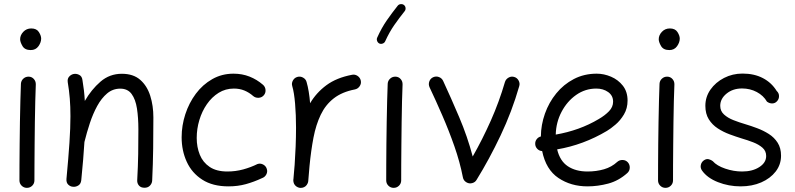

<svg xmlns="http://www.w3.org/2000/svg" viewBox="-20 -888 3913 945"><path d="M79.1 -694.8Q79.1 -714.8 94.7 -731.4Q110.4 -748 133.8 -748Q160.2 -748 171.4 -730.2Q182.6 -712.4 182.6 -698.2Q182.6 -679.2 169.2 -660.4Q155.8 -641.6 131.3 -641.6Q102.1 -641.6 90.6 -661.4Q79.1 -681.2 79.1 -694.8ZM121.6 -510.7Q136.7 -510.3 146.7 -499Q156.7 -487.8 156.2 -472.2Q154.8 -438.5 153.6 -390.1Q152.3 -341.8 151.6 -286.9Q150.9 -231.9 150.4 -177.7Q149.9 -123.5 149.7 -77.1Q149.4 -30.8 149.4 0Q149.4 15.1 138.7 25.9Q127.9 36.6 112.3 36.6Q97.2 36.6 86.4 25.9Q75.7 15.1 75.7 0Q75.7 -30.8 75.9 -77.4Q76.2 -124 76.7 -178.5Q77.1 -232.9 78.1 -288.1Q79.1 -343.3 80.3 -392.1Q81.5 -440.9 83 -476.1Q84 -491.2 95.2 -501.2Q106.4 -511.2 121.6 -510.7Z M307.1 -7.3Q316.9 -111.8 321.8 -185.5Q326.7 -259.3 326.7 -315.9Q326.7 -363.3 323.5 -403.1Q320.3 -442.9 313.5 -482.9Q311 -500 319.6 -510Q328.1 -520 340.3 -523.4Q354.5 -526.9 368.9 -520Q383.3 -513.2 385.7 -494.6Q390.1 -468.8 393.1 -443.1Q396 -417.5 397.5 -391.1Q429.7 -447.3 474.6 -486.1Q519.5 -524.9 579.6 -524.9Q636.2 -524.9 670.2 -495.1Q704.1 -465.3 719.5 -416.5Q734.9 -367.7 734.9 -310.5Q734.9 -234.4 733.9 -157.7Q732.9 -81.1 729 0.5Q728.5 14.2 718.5 25.1Q708.5 36.1 691.4 36.1Q673.3 36.1 664.1 25.4Q654.8 14.6 655.3 0Q659.2 -69.8 660.2 -130.4Q661.1 -190.9 661.1 -251.5Q661.1 -308.6 654.1 -354Q647 -399.4 627.7 -425.5Q608.4 -451.7 571.8 -451.7Q535.2 -451.7 507.3 -428.2Q479.5 -404.8 458.5 -366.5Q437.5 -328.1 422.4 -282.2Q407.2 -236.3 396 -190.9Q395.5 -189.5 395.5 -188.5Q393.1 -148.4 389.2 -101.8Q385.3 -55.2 379.9 -0.5Q377.9 17.1 365.5 24.9Q353 32.7 338.9 31.2Q325.7 30.3 315.7 20.5Q305.7 10.7 307.1 -7.3Z M1278.3 -418.9Q1268.6 -407.7 1253.2 -406.7Q1237.8 -405.8 1226.6 -415Q1206.1 -433.1 1182.6 -442.6Q1159.2 -452.1 1131.3 -452.1Q1089.8 -452.1 1056.2 -431.2Q1022.5 -410.2 998.3 -375.2Q974.1 -340.3 961.2 -297.1Q948.2 -253.9 948.2 -209Q948.2 -164.1 963.4 -126.5Q978.5 -88.9 1012 -66.4Q1045.4 -43.9 1099.1 -43.9Q1139.6 -43.9 1177.2 -54.2Q1214.8 -64.5 1247.1 -80.6Q1261.2 -85.4 1274.9 -78.4Q1288.6 -71.3 1293 -57.1Q1297.9 -43 1290.8 -29.5Q1283.7 -16.1 1269.5 -11.2Q1230 7.3 1190.2 18.3Q1150.4 29.3 1104.5 29.3Q1026.9 29.3 975.6 -3.7Q924.3 -36.6 899.2 -91.6Q874 -146.5 874 -212.4Q874 -270 892.1 -325.7Q910.2 -381.3 943.8 -426.5Q977.5 -471.7 1024.7 -498.5Q1071.8 -525.4 1129.4 -525.4Q1171.9 -525.4 1208.3 -511Q1244.6 -496.6 1274.4 -470.7Q1285.6 -460.9 1286.9 -445.6Q1288.1 -430.2 1278.3 -418.9Z M1456.5 36.6Q1451.7 36.1 1447.3 34.2Q1447.3 34.2 1447.3 34.2Q1446.3 33.7 1445.8 33.7Q1428.2 25.9 1424.3 7.3Q1424.3 6.8 1424.3 6.3Q1424.3 6.3 1424.3 5.4Q1423.3 1 1423.8 -3.9Q1423.8 -5.9 1424.3 -7.3Q1425.8 -24.9 1427.2 -42.2Q1428.7 -59.6 1430.2 -76.7Q1433.1 -119.1 1435.1 -166.3Q1437 -213.4 1437 -259.8Q1437 -322.3 1432.4 -377.7Q1427.7 -433.1 1418.5 -463.9Q1414.1 -478 1421.6 -491.7Q1429.2 -505.4 1443.4 -509.3Q1457.5 -513.7 1471.2 -506.3Q1484.9 -499 1488.8 -484.9Q1495.1 -463.4 1499.5 -436.8Q1503.9 -410.2 1506.3 -379.9Q1536.6 -431.6 1586.4 -468.5Q1636.2 -505.4 1712.9 -520Q1727.5 -522.9 1740.2 -514.2Q1752.9 -505.4 1755.9 -490.7Q1758.8 -476.1 1750 -463.4Q1741.2 -450.7 1726.6 -447.8Q1663.1 -435.5 1622.6 -403.8Q1582 -372.1 1558.6 -323.2Q1535.2 -274.4 1522.9 -210.7Q1510.7 -147 1503.4 -70.8Q1500.5 -31.2 1497.1 3.9Q1496.6 8.8 1494.6 13.2Q1494.6 13.2 1494.6 13.2Q1494.1 14.2 1494.1 14.6Q1486.3 32.2 1467.8 36.1Q1467.3 36.1 1466.8 36.1Q1466.3 36.1 1465.8 36.1Q1461.4 37.1 1456.5 36.6Z M1926.8 -510.7Q1941.9 -510.3 1951.9 -499Q1961.9 -487.8 1961.4 -472.2Q1960 -438.5 1958.7 -390.1Q1957.5 -341.8 1956.8 -286.9Q1956.1 -231.9 1955.6 -177.7Q1955.1 -123.5 1954.8 -77.1Q1954.6 -30.8 1954.6 0Q1954.6 15.1 1943.8 25.9Q1933.1 36.6 1917.5 36.6Q1902.3 36.6 1891.6 25.9Q1880.9 15.1 1880.9 0Q1880.9 -30.8 1881.1 -77.4Q1881.3 -124 1881.8 -178.5Q1882.3 -232.9 1883.3 -288.1Q1884.3 -343.3 1885.5 -392.1Q1886.7 -440.9 1888.2 -476.1Q1889.2 -491.2 1900.4 -501.2Q1911.6 -511.2 1926.8 -510.7ZM1968.3 -863.3Q1975.1 -857.9 1976.1 -848.9Q1977.1 -839.8 1971.7 -833Q1944.3 -798.8 1920.4 -764.4Q1896.5 -730 1876 -685.1Q1872.6 -677.2 1864 -673.8Q1855.5 -670.4 1847.2 -673.8Q1839.4 -677.7 1836.2 -686.3Q1833 -694.8 1836.4 -702.6Q1858.4 -751.5 1884.3 -788.6Q1910.2 -825.7 1937.5 -859.9Q1942.9 -866.7 1952.1 -867.7Q1961.4 -868.7 1968.3 -863.3Z M2111.8 -507.8Q2126 -514.2 2140.4 -508.8Q2154.8 -503.4 2161.1 -489.7Q2198.7 -408.7 2239.7 -312.3Q2280.8 -215.8 2306.6 -117.7Q2354.5 -201.7 2395.8 -294.4Q2437 -387.2 2465.3 -484.4Q2469.7 -498.5 2483.2 -506.1Q2496.6 -513.7 2510.7 -509.3Q2524.9 -505.4 2532.5 -491.7Q2540 -478 2535.6 -463.9Q2499.5 -338.4 2443.8 -221.2Q2388.2 -104 2325.7 -2.9Q2318.8 9.3 2304.2 13.2Q2289.1 17.6 2275.1 9Q2261.2 0.5 2258.3 -15.1Q2243.7 -90.3 2216.6 -167.7Q2189.5 -245.1 2157.2 -319.3Q2125 -393.6 2094.2 -458.5Q2087.9 -472.7 2093 -487.1Q2098.1 -501.5 2111.8 -507.8Z M3067.9 -36.6Q3024.9 2 2973.6 15.6Q2922.4 29.3 2871.6 29.3Q2790 29.3 2728.5 -12Q2667 -53.2 2648.4 -144.5Q2634.8 -145 2625 -154.8Q2615.2 -164.6 2614.3 -178.2Q2613.3 -191.9 2621.3 -202.6Q2629.4 -213.4 2642.1 -216.3Q2642.6 -273.4 2662.1 -328.6Q2681.6 -383.8 2717.8 -428.2Q2753.9 -472.7 2804.4 -499Q2855 -525.4 2917 -525.4Q2952.6 -525.4 2987.5 -510.5Q3022.5 -495.6 3045.7 -466.1Q3068.8 -436.5 3068.8 -393.1Q3068.8 -354.5 3051 -324.7Q3033.2 -294.9 3009.3 -274.7Q2985.4 -254.4 2967.3 -243.7Q2851.6 -174.8 2722.2 -152.8Q2735.8 -95.7 2774.7 -69.8Q2813.5 -43.9 2871.6 -43.9Q2915 -43.9 2952.9 -54.9Q2990.7 -65.9 3018.1 -91.3Q3029.3 -101.1 3044.7 -100.6Q3060.1 -100.1 3070.3 -88.9Q3080.1 -77.6 3079.6 -62.3Q3079.1 -46.9 3067.9 -36.6ZM2915 -452.1Q2860.4 -452.1 2815.7 -420.7Q2771 -389.2 2743.9 -337.6Q2716.8 -286.1 2715.3 -225.6Q2772.5 -235.4 2826.2 -254.6Q2879.9 -273.9 2927.2 -302.2Q2957.5 -319.8 2977.5 -340.6Q2997.6 -361.3 2997.6 -387.7Q2997.6 -417.5 2973.4 -434.8Q2949.2 -452.1 2915 -452.1Z M3222.2 -694.8Q3222.2 -714.8 3237.8 -731.4Q3253.4 -748 3276.9 -748Q3303.2 -748 3314.5 -730.2Q3325.7 -712.4 3325.7 -698.2Q3325.7 -679.2 3312.3 -660.4Q3298.8 -641.6 3274.4 -641.6Q3245.1 -641.6 3233.6 -661.4Q3222.2 -681.2 3222.2 -694.8ZM3264.6 -510.7Q3279.8 -510.3 3289.8 -499Q3299.8 -487.8 3299.3 -472.2Q3297.9 -438.5 3296.6 -390.1Q3295.4 -341.8 3294.7 -286.9Q3293.9 -231.9 3293.5 -177.7Q3293 -123.5 3292.7 -77.1Q3292.5 -30.8 3292.5 0Q3292.5 15.1 3281.7 25.9Q3271 36.6 3255.4 36.6Q3240.2 36.6 3229.5 25.9Q3218.8 15.1 3218.8 0Q3218.8 -30.8 3219 -77.4Q3219.2 -124 3219.7 -178.5Q3220.2 -232.9 3221.2 -288.1Q3222.2 -343.3 3223.4 -392.1Q3224.6 -440.9 3226.1 -476.1Q3227.1 -491.2 3238.3 -501.2Q3249.5 -511.2 3264.6 -510.7Z M3804.7 -390.1Q3795.4 -379.4 3781.5 -378.9Q3767.6 -378.4 3754.9 -387.7Q3737.8 -417.5 3704.8 -435.1Q3671.9 -452.6 3632.3 -452.6Q3586.9 -452.6 3555.9 -427.2Q3524.9 -401.9 3524.9 -367.2Q3524.9 -341.3 3543.5 -324.5Q3562 -307.6 3590.1 -296.6Q3618.2 -285.6 3647.9 -276.9Q3675.8 -268.6 3706.5 -257.1Q3737.3 -245.6 3764.2 -228.5Q3791 -211.4 3807.6 -185.3Q3824.2 -159.2 3824.2 -121.6Q3824.2 -78.1 3797.9 -43.9Q3771.5 -9.8 3726.6 9.8Q3681.6 29.3 3625.5 29.3Q3566.4 29.3 3513.7 8.5Q3460.9 -12.2 3435.1 -48.8Q3426.3 -61.5 3429.4 -76.2Q3432.6 -90.8 3444.8 -99.1Q3457 -107.4 3468.8 -104.2Q3480.5 -101.1 3488.3 -94.7Q3507.8 -72.3 3549.3 -58.1Q3590.8 -43.9 3632.8 -43.9Q3683.6 -43.9 3717.3 -65.7Q3751 -87.4 3751 -120.1Q3751 -145 3732.9 -160.9Q3714.8 -176.8 3687.3 -187.5Q3659.7 -198.2 3630.9 -206.5Q3602.5 -215.3 3571.3 -226.8Q3540 -238.3 3512.7 -256.1Q3485.4 -273.9 3468.5 -301Q3451.7 -328.1 3451.7 -367.2Q3451.7 -411.1 3476.8 -447Q3502 -482.9 3543.7 -504.4Q3585.4 -525.9 3634.8 -525.9Q3692.4 -525.9 3735.1 -503.4Q3777.8 -481 3802.7 -440.4Q3814 -430.2 3814.2 -415.5Q3814.5 -400.9 3804.7 -390.1Z"/></svg>

Font: Mikhak-FD Regular
Style: FD-Regular
Weight: 400
Designer: Amin Abedi
Version: Version 3.2